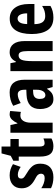

<svg xmlns="http://www.w3.org/2000/svg" viewBox="868 -1570 712 2488"><g transform="rotate(-90 1224.0 -326.0)"><path d="M347 -160Q347 -77 301 -33.5Q255 10 172 10Q91 10 29 -21V-147Q55 -129 90 -116Q125 -103 160 -103Q217 -103 217 -153Q217 -173 202.5 -190.5Q188 -208 135 -235Q84 -263 56 -303Q28 -343 28 -402Q28 -474 73 -515.5Q118 -557 196 -557Q236 -557 271.5 -546Q307 -535 341 -514L305 -414Q282 -430 256 -440.5Q230 -451 203 -451Q154 -451 154 -408Q154 -394 160 -383.5Q166 -373 183 -361Q200 -349 234 -328Q284 -299 315.5 -261Q347 -223 347 -160Z M613 -104Q641 -104 674 -119V-15Q629 10 572 10Q502 10 470.5 -32.5Q439 -75 439 -163V-439H385V-509L449 -543L480 -662H569V-547H667V-439H569V-168Q569 -136 579 -120Q589 -104 613 -104Z M985 -557Q1005 -557 1030 -550L1018 -411Q1000 -418 972 -418Q926 -418 902 -380.5Q878 -343 878 -279V0H748V-547H848L867 -457H873Q889 -496 917.5 -526.5Q946 -557 985 -557Z M1272 -557Q1352 -557 1393.5 -508Q1435 -459 1435 -362V0H1340L1319 -73H1316Q1291 -31 1260.5 -10.5Q1230 10 1182 10Q1137 10 1109 -14.5Q1081 -39 1068 -78Q1055 -117 1055 -161Q1055 -247 1102 -290.5Q1149 -334 1237 -338L1305 -341V-363Q1305 -452 1245 -452Q1197 -452 1133 -414L1097 -511Q1172 -557 1272 -557ZM1268 -252Q1186 -248 1186 -167Q1186 -94 1235 -94Q1266 -94 1285.5 -124Q1305 -154 1305 -204V-254Z M1792 -557Q1861 -557 1898.5 -507Q1936 -457 1936 -362V0H1806V-324Q1806 -382 1794 -411.5Q1782 -441 1750 -441Q1709 -441 1692.5 -401Q1676 -361 1676 -263V0H1546V-547H1649L1663 -477H1671Q1708 -557 1792 -557Z M2225 -556Q2317 -556 2366.5 -489Q2416 -422 2416 -309V-236H2155Q2156 -164 2181.5 -130Q2207 -96 2259 -96Q2294 -96 2325 -105Q2356 -114 2391 -136V-28Q2327 10 2241 10Q2128 10 2077.5 -65Q2027 -140 2027 -270Q2027 -408 2077 -482Q2127 -556 2225 -556ZM2228 -454Q2196 -454 2177 -425Q2158 -396 2156 -330H2295Q2295 -388 2277.5 -421Q2260 -454 2228 -454Z"/></g></svg>

Font: Noto Sans Arabic ExtCond
Style: Bold
Weight: 700
Width: 2
Designer: Monotype Design Team, Nadine Chahine, Nizar Qandah and Khaled Hosny
Foundry: Monotype Imaging Inc.
Version: Version 2.012; ttfautohint (v1.8.4.7-5d5b)